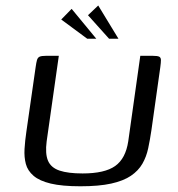

<svg xmlns="http://www.w3.org/2000/svg" viewBox="-20 -658 632 681"><path d="M517.1 -196.6Q512 -162.1 505.6 -132Q499.2 -101.8 485 -77.2Q470.8 -52.5 444.3 -34.5Q417.8 -16.5 374.5 -6.9Q331.3 2.7 265.3 2.7Q200 2.7 159.9 -6.9Q119.8 -16.5 99 -34.5Q78.1 -52.5 71.7 -76.4Q65.3 -100.3 67 -129.7Q68.8 -159 73.6 -191.5L106.4 -419.9Q108.7 -436.4 111.2 -445.1Q113.8 -453.9 120.6 -457Q127.5 -460 142.3 -460H188.6L145.5 -156.8Q139.7 -112.3 150.4 -87.6Q161.1 -63 191.4 -52.9Q221.6 -42.8 272.9 -42.8Q351.3 -42.8 388.5 -69.2Q425.7 -95.6 434.9 -157L477.6 -460H522.6Q538.5 -460 544.6 -457Q550.7 -453.9 550.8 -445.1Q550.9 -436.4 548.6 -419.9ZM289.3 -520.7 197.2 -588.8 234.1 -626.6 321.5 -520.7ZM366.8 -520.7 292.1 -604 328.4 -638.5 400.1 -520.7Z"/></svg>

Font: Genos Thin
Style: Italic
Weight: 100
Italic angle: -8°
Designer: Robert E. Leuschke
Foundry: Robert E. Leuschke
Version: Version 1.010